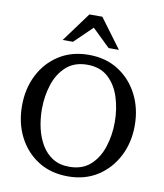

<svg xmlns="http://www.w3.org/2000/svg" viewBox="-91 -916 840 985"><g transform="rotate(10 329.0 -423.5)"><path d="M475.1 -689.5H421.4L328.6 -779.3L235.8 -689.5H182.1L294.4 -842.3H361.8ZM622.6 -320.8Q622.6 -232.4 585.9 -160.9Q549.3 -89.4 483.6 -47.1Q418 -4.9 329.6 -4.9Q239.7 -4.9 173.8 -46.9Q107.9 -88.9 71.5 -160.4Q35.2 -231.9 35.2 -321.8Q35.2 -410.6 71.5 -482.2Q107.9 -553.7 173.8 -595.7Q239.7 -637.7 328.6 -637.7Q417.5 -637.7 483.4 -595.5Q549.3 -553.2 585.9 -481.4Q622.6 -409.7 622.6 -320.8ZM518.6 -320.3Q518.6 -388.7 499.3 -449.5Q480 -510.3 438.2 -548.3Q396.5 -586.4 329.6 -586.4Q262.2 -586.4 220 -548.3Q177.7 -510.3 158.2 -450Q138.7 -389.6 138.7 -321.8Q138.7 -271.5 149.4 -223.9Q160.2 -176.3 182.9 -137.9Q205.6 -99.6 241.5 -77.1Q277.3 -54.7 327.6 -54.7Q395.5 -54.7 437.5 -92.8Q479.5 -130.9 499 -191.7Q518.6 -252.4 518.6 -320.3Z"/></g></svg>

Font: Annapurna SIL
Style: Regular
Weight: 400
Designer: Peter Martin, Annie Olsen
Foundry: SIL International
Version: Version 2.000